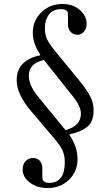

<svg xmlns="http://www.w3.org/2000/svg" viewBox="-20 -730 554 966"><path d="M220 216Q166 216 130 188.5Q94 161 94 122Q94 97 108.5 81Q123 65 146 65Q168 65 180.5 79Q193 93 193 116V155Q193 167 194.5 173Q196 179 204 184.5Q212 190 228 190Q306 190 306 86Q306 54 295.5 29Q285 4 254 -32L133 -175Q64 -257 64 -326Q64 -381 97 -411.5Q130 -442 180 -451L183 -455Q145 -510 145 -565Q145 -626 188 -668Q231 -710 294 -710Q348 -710 382 -679.5Q416 -649 416 -610Q416 -587 402.5 -571Q389 -555 370 -555Q349 -555 335.5 -569.5Q322 -584 322 -607V-651Q322 -662 321 -667.5Q320 -673 312 -678.5Q304 -684 288 -684Q249 -684 227.5 -658.5Q206 -633 206 -587Q206 -556 216.5 -533Q227 -510 259 -471L378 -326Q416 -279 433.5 -246Q451 -213 451 -174Q451 -118 419 -92Q387 -66 332 -55L329 -51Q370 6 370 71Q370 133 327 174.5Q284 216 220 216ZM310 -75Q387 -97 387 -158Q387 -196 346 -246L201 -428Q125 -412 125 -349Q125 -304 165 -252Z"/></svg>

Font: HK Venetian
Style: Regular
Weight: 400
Designer: Alfredo Marco Pradil
Foundry: Alfredo Marco Pradil
Version: Version 1.000;PS 001.000;hotconv 1.0.88;makeotf.lib2.5.64775